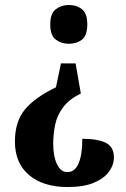

<svg xmlns="http://www.w3.org/2000/svg" viewBox="-20 -560 507 772"><path d="M305 -184Q258 -161 234 -129Q210 -97 202 -59.5Q194 -22 194 19Q194 68 209 100Q224 132 251 132Q281 132 296 97Q311 62 311 -2Q372 -2 405 14Q438 30 438 73Q438 103 418 130.5Q398 158 357 175Q316 192 252 192Q154 192 97 144Q40 96 40 9Q40 -71 80 -119.5Q120 -168 205 -209L225 -305H284ZM257 -540Q288 -540 309.5 -523Q331 -506 331 -462Q331 -417 309.5 -400.5Q288 -384 257 -384Q227 -384 204.5 -400.5Q182 -417 182 -462Q182 -506 204.5 -523Q227 -540 257 -540Z"/></svg>

Font: Noto Serif Ethiopic ExtraCondensed ExtraBold
Style: Regular
Weight: 800
Width: 2
Designer: Monotype Design Team
Foundry: Monotype Imaging Inc.
Version: Version 2.102; ttfautohint (v1.8.4.7-5d5b)